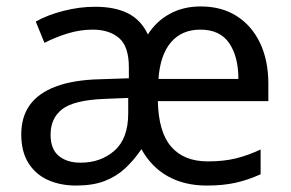

<svg xmlns="http://www.w3.org/2000/svg" viewBox="-20 -566 904 596"><path d="M603 -546Q668 -546 715 -516Q762 -486 787.5 -432Q813 -378 813 -306V-252H470Q472 -156 511.5 -110.5Q551 -65 625 -65Q675 -65 713 -74.5Q751 -84 789 -102V-25Q749 -7 710.5 1.5Q672 10 622 10Q553 10 501.5 -18.5Q450 -47 419 -103Q396 -69 368.5 -43.5Q341 -18 304.5 -4Q268 10 216 10Q168 10 129.5 -7Q91 -24 68.5 -59.5Q46 -95 46 -149Q46 -203 72.5 -240Q99 -277 153.5 -297.5Q208 -318 290 -320L380 -323V-357Q380 -422 349.5 -448Q319 -474 268 -474Q228 -474 189.5 -462Q151 -450 118 -433L91 -499Q126 -519 176 -532Q226 -545 275 -545Q337 -545 377.5 -524.5Q418 -504 439 -459Q465 -500 507 -523Q549 -546 603 -546ZM303 -259Q209 -255 173 -227Q137 -199 137 -148Q137 -103 162.5 -82Q188 -61 230 -61Q293 -61 335.5 -98.5Q378 -136 378 -214V-262ZM602 -474Q544 -474 510.5 -434.5Q477 -395 472 -321H720Q720 -390 691.5 -432Q663 -474 602 -474Z"/></svg>

Font: Noto Sans Canadian Aboriginal
Style: Regular
Weight: 400
Designer: Monotype Design Team, Typotheque's Kevin King
Foundry: Monotype Imaging Inc.
Version: Version 2.002